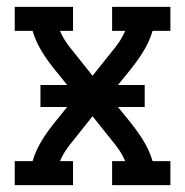

<svg xmlns="http://www.w3.org/2000/svg" viewBox="-20 -540 540 560"><path d="M23 0V-70H75Q83 -97 97 -121.5Q111 -146 128 -168L129 -169Q130 -171 131.5 -172.5Q133 -174 134 -176L176 -228H98V-292H176L134 -344Q133 -346 131.5 -347.5Q130 -349 129 -351L128 -352Q111 -374 97 -398.5Q83 -423 75 -450H23V-520H193V-450H155Q162 -433 172.5 -417.5Q183 -402 195 -388L250 -319L305 -388Q317 -402 327.5 -417.5Q338 -433 345 -450H307V-520H477V-450H425Q417 -423 403 -398.5Q389 -374 372 -352L371 -351Q370 -349 368.5 -347.5Q367 -346 366 -344L324 -292H402V-228H324L366 -176Q367 -174 368.5 -172.5Q370 -171 371 -169L372 -168Q389 -146 403 -121.5Q417 -97 425 -70H477V0H307V-70H345Q338 -87 327.5 -102.5Q317 -118 305 -132L250 -201L195 -132Q183 -118 172.5 -102.5Q162 -87 155 -70H193V0Z"/></svg>

Font: Iosevka Curly Slab
Style: Regular
Weight: 400
Monospace: yes
Designer: Belleve Invis
Foundry: Belleve Invis
Version: Version 22.1.2; ttfautohint (v1.8.4)